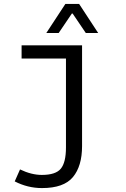

<svg xmlns="http://www.w3.org/2000/svg" viewBox="-20 -741 640 978"><path d="M55 183 82 122Q140 150 193 150Q264 150 290 118Q316 86 316 10V-443H90V-510H398V3Q398 105 351.5 161Q305 217 194 217Q121 217 55 183ZM313 -721H383L480 -573H417L350 -672H346L279 -573H216Z"/></svg>

Font: Office Code Pro
Style: Regular
Weight: 400
Designer: Nathan Rutzky & Paul D. Hunt
Foundry: Adobe Systems Incorporated
Version: Version 1.004